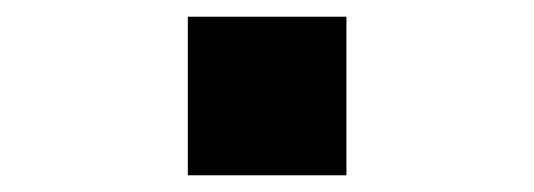

<svg xmlns="http://www.w3.org/2000/svg" viewBox="-20 -210 640 230"><path d="M205 0V-190H395V0Z"/></svg>

Font: Iosevka SS04 Heavy Extended
Style: Regular
Weight: 900
Width: 7
Monospace: yes
Designer: Belleve Invis
Foundry: Belleve Invis
Version: Version 19.0.0; ttfautohint (v1.8.4)